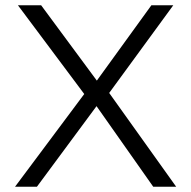

<svg xmlns="http://www.w3.org/2000/svg" viewBox="-20 -708 725 728"><path d="M561 0 333 -324H320L48 -688H136L360 -385H373L648 0ZM37 0 308 -363 356 -319 120 0ZM379 -335 331 -380 554 -688H637Z"/></svg>

Font: Outfit-Light
Style: Regular
Weight: 300
Designer: Rodrigo Fuenzalida
Foundry: fragTYPE
Version: Version 1.000